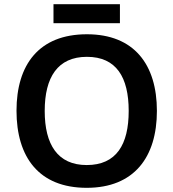

<svg xmlns="http://www.w3.org/2000/svg" viewBox="-20 -940 830 919"><path d="M554 -920H236V-829H554ZM731 -409C731 -631 622 -776 396 -776C166 -776 59 -630 59 -410C59 -188 166 -41 395 -41C622 -41 731 -188 731 -409ZM194 -409C194 -570 256 -668 396 -668C537 -668 596 -570 596 -409C596 -248 537 -150 395 -150C256 -150 194 -248 194 -409Z"/></svg>

Font: Noto Sans Tamil UI SemiBold
Style: Regular
Weight: 600
Designer: Jelle Bosma - Monotype Design Team
Foundry: Monotype Imaging Inc.
Version: Version 2.004